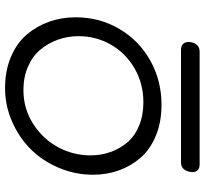

<svg xmlns="http://www.w3.org/2000/svg" viewBox="-45 -760 805 755"><g transform="rotate(-90 357.5 -382.5)"><path d="M96.2 -73.2H539.1Q553.7 -73.2 561.8 -65.4Q569.8 -57.6 569.8 -43.9Q569.8 -24.9 560.1 -12.5Q550.3 0 532.2 0H88.9Q58.1 0 58.1 -29.8Q62.5 -73.2 96.2 -73.2ZM667 -487.8Q667 -392.6 620.8 -314.9Q574.7 -237.3 496.1 -193.6Q417.5 -149.9 323.2 -149.9Q254.9 -149.9 201.2 -172.1Q147.5 -194.3 114.7 -232.2Q82 -270 64.9 -317.6Q47.9 -365.2 47.9 -418.9Q47.9 -489.3 75 -553.5Q102.1 -617.7 147.9 -663.8Q193.8 -710 256.8 -737.5Q319.8 -765.1 388.2 -765.1Q456.5 -765.1 511 -742.2Q565.4 -719.2 598.9 -679.9Q632.3 -640.6 649.7 -591.6Q667 -542.5 667 -487.8ZM380.9 -692.9Q308.1 -692.9 248.3 -654.8Q188.5 -616.7 156.2 -556.6Q124 -496.6 124 -429.2Q124 -387.7 137 -351.1Q149.9 -314.5 174.6 -284.9Q199.2 -255.4 240.2 -238.3Q281.2 -221.2 333 -221.2Q406.7 -221.2 466.8 -256.3Q526.9 -291.5 559.8 -349.6Q592.8 -407.7 592.8 -476.1Q592.8 -518.6 579.1 -556.9Q565.4 -595.2 540 -626Q514.6 -656.7 473.4 -674.8Q432.1 -692.9 380.9 -692.9Z"/></g></svg>

Font: BPreplay
Style: Italic
Weight: 400
Italic angle: -6°
Designer: Magenta/George Triantafyllakos
Foundry: Magenta/George Triantafyllakos
Version: Version 1.00